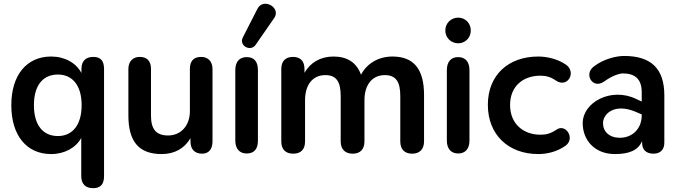

<svg xmlns="http://www.w3.org/2000/svg" viewBox="-20 -794 3542 1002"><path d="M466 188C506 188 523 166 523 125V-434C523 -475 507 -497 467 -497C427 -497 405 -475 405 -434V-413C377 -466 318 -499 247 -499C119 -499 39 -402 39 -245C39 -88 118 10 247 10C317 10 376 -23 404 -74V125C404 166 426 188 466 188ZM282 -84C206 -84 157 -139 157 -245C157 -351 206 -405 282 -405C356 -405 406 -351 406 -245C406 -139 356 -84 282 -84Z M824 10C890 10 943 -19 974 -73V-56C974 -15 996 8 1035 8C1069 8 1089 -15 1089 -56V-434C1089 -475 1064 -497 1030 -497C990 -497 971 -475 971 -434V-214C971 -138 924 -87 857 -87C795 -87 768 -120 768 -190V-434C768 -475 748 -497 709 -497C675 -497 650 -475 650 -434V-192C650 -58 702 10 824 10Z M1267 7C1308 7 1326 -18 1326 -60V-428C1326 -472 1307 -496 1267 -496C1230 -496 1208 -472 1208 -428V-60C1208 -18 1230 7 1267 7ZM1314 -560 1411 -700C1449 -754 1353 -809 1323 -747L1247 -598C1226 -555 1288 -522 1314 -560Z M1510 8C1551 8 1572 -15 1572 -56V-271C1572 -352 1612 -402 1678 -402C1735 -402 1758 -368 1758 -293V-56C1758 -15 1781 8 1821 8C1860 8 1882 -15 1882 -56V-271C1882 -352 1923 -402 1988 -402C2046 -402 2069 -368 2069 -293V-56C2069 -15 2091 8 2131 8C2170 8 2193 -15 2193 -56V-298C2193 -434 2139 -499 2028 -499C1955 -499 1895 -463 1864 -404C1841 -468 1792 -499 1720 -499C1652 -499 1599 -467 1569 -414V-434C1569 -475 1548 -497 1509 -497C1470 -497 1448 -475 1448 -434V-56C1448 -15 1470 8 1510 8Z M2371 7C2409 7 2430 -18 2430 -60V-428C2430 -472 2408 -496 2371 -496C2334 -496 2312 -472 2312 -428V-60C2312 -18 2334 7 2371 7ZM2371 -568C2407 -568 2437 -596 2437 -635C2437 -674 2407 -702 2371 -702C2335 -702 2304 -674 2304 -635C2304 -596 2335 -568 2371 -568Z M2789 10C2833 10 2886 -1 2932 -34C2983 -72 2933 -150 2885 -118C2851 -95 2828 -91 2800 -91C2712 -91 2642 -147 2642 -246C2642 -346 2712 -399 2800 -399C2828 -399 2854 -393 2882 -373C2943 -333 2990 -418 2933 -457C2889 -487 2833 -499 2789 -499C2634 -499 2526 -403 2526 -247C2526 -90 2634 10 2789 10Z M3189 10C3261 10 3310 -8 3331 -58V-48C3331 -13 3352 8 3390 8C3427 8 3447 -14 3447 -49V-296C3447 -435 3379 -502 3237 -502C3199 -502 3132 -488 3079 -447C3025 -407 3073 -327 3132 -368C3176 -400 3213 -411 3233 -411C3295 -410 3329 -380 3329 -313V-264L3299 -278C3170 -340 3021 -261 3021 -151C3021 -63 3083 10 3189 10ZM3127 -151C3127 -202 3189 -256 3296 -211L3329 -197V-192C3329 -122 3280 -75 3215 -75C3160 -75 3127 -107 3127 -151Z"/></svg>

Font: SN Pro SemiBold
Style: Regular
Weight: 600
Designer: Tobias Whetton
Foundry: Supernotes
Version: Version 1.003;Glyphs 3.3 (3324)